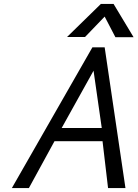

<svg xmlns="http://www.w3.org/2000/svg" viewBox="-20 -950 695 970"><path d="M452.6 -592.8 291.5 -303.2H494.1ZM498 -236.8H255.4L126 0H40L446.8 -710.9Q446.8 -710.9 508.8 -710.9L613.8 0H525.9ZM654.8 -762.2H563L508.8 -866.2L409.7 -763.2H318.8L489.7 -930.2H553.7Z"/></svg>

Font: Tuffy
Style: Italic
Weight: 400
Italic angle: -12°
Designer: Thatcher Ulrich, Karoly Barta and Michael Everson
Version: Version 001.271